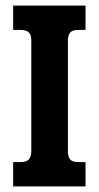

<svg xmlns="http://www.w3.org/2000/svg" viewBox="-20 -667 353 687"><path d="M27 -87H53Q74 -87 83 -96.5Q92 -106 92 -126V-523Q92 -542 83 -551Q74 -560 53 -560H27V-647H286V-560H260Q240 -560 231.5 -551Q223 -542 223 -523V-124Q223 -105 231.5 -96Q240 -87 260 -87H286V0H27Z"/></svg>

Font: Pridi Medium
Style: Regular
Weight: 500
Designer: Katatrad Team
Foundry: CadsonDemak
Version: Version 1.001